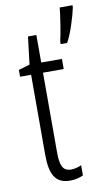

<svg xmlns="http://www.w3.org/2000/svg" viewBox="-88 -804 480 858"><g transform="rotate(-10 152.5 -375.0)"><path d="M305 -750V-760H247C245 -731 229 -630 223 -611V-598H252C272 -630 297 -711 305 -750ZM172 -38C133 -38 123 -67 123 -126V-486H217V-532H123V-657H85L70 -532L19 -517V-486H69V-123C69 -35 92 10 158 10C183 10 202 5 219 -3V-49C206 -43 189 -38 172 -38Z"/></g></svg>

Font: Noto Sans Gujarati ExtraCondensed Light
Style: Regular
Weight: 300
Width: 2
Designer: Jelle Bosma - Monotype Design Team, Universal Thirst
Foundry: Monotype Imaging Inc.
Version: Version 2.106